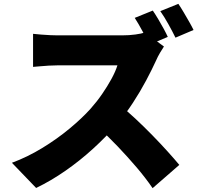

<svg xmlns="http://www.w3.org/2000/svg" viewBox="-20 -897 1040 999"><path d="M775 -842Q788 -823 803.5 -797Q819 -771 832.5 -746Q846 -721 853 -705L758 -665Q742 -696 721.5 -734.5Q701 -773 681 -804ZM908 -877Q921 -858 936 -832.5Q951 -807 965 -782.5Q979 -758 987 -741L893 -701Q878 -732 856 -771.5Q834 -811 814 -839ZM833 -655Q826 -645 813 -623Q800 -601 792 -582Q771 -536 740.5 -478.5Q710 -421 671.5 -362Q633 -303 589 -251Q533 -186 464.5 -123.5Q396 -61 320.5 -8.5Q245 44 168 81L42 -50Q123 -80 200 -127Q277 -174 342 -228Q407 -282 451 -331Q484 -368 511.5 -408Q539 -448 560 -486.5Q581 -525 591 -557Q580 -557 556 -557Q532 -557 501 -557Q470 -557 436.5 -557Q403 -557 372 -557Q341 -557 316.5 -557Q292 -557 280 -557Q258 -557 233.5 -555.5Q209 -554 187.5 -552Q166 -550 152 -549V-721Q170 -719 194.5 -717Q219 -715 242.5 -714Q266 -713 280 -713Q295 -713 322 -713Q349 -713 382.5 -713Q416 -713 451.5 -713Q487 -713 519.5 -713Q552 -713 577 -713Q602 -713 614 -713Q652 -713 684.5 -717.5Q717 -722 734 -728ZM602 -351Q640 -321 684 -280Q728 -239 771.5 -194.5Q815 -150 852 -109Q889 -68 913 -39L774 82Q737 28 690.5 -26.5Q644 -81 592.5 -135Q541 -189 487 -238Z"/></svg>

Font: Noto Sans SC Thin Black
Style: Regular
Weight: 900
Version: Version 2.004-H2;hotconv 1.0.118;makeotfexe 2.5.65603